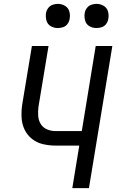

<svg xmlns="http://www.w3.org/2000/svg" viewBox="-20 -973 616 993"><path d="M354 0H440L561 -735H475L403 -295H268Q244 -295 223 -304Q202 -313 190.5 -332Q179 -351 177.5 -374Q176 -397 179 -421L231 -735H145L95 -433Q90 -400 91.5 -366.5Q93 -333 106.5 -304Q120 -275 145 -255Q170 -235 202 -227.5Q234 -220 268 -220H390ZM479 -828Q493 -828 506.5 -832.5Q520 -837 529 -849Q538 -861 540 -875Q544 -895 538.5 -914Q533 -933 516 -943Q499 -953 479 -953Q465 -953 451.5 -948Q438 -943 429 -931Q420 -919 418 -905Q415 -885 420.5 -866Q426 -847 442.5 -837.5Q459 -828 479 -828ZM279 -828Q293 -828 306.5 -832.5Q320 -837 329 -849Q338 -861 340 -875Q344 -895 338.5 -914Q333 -933 316 -943Q299 -953 279 -953Q265 -953 251.5 -948Q238 -943 229 -931Q220 -919 218 -905Q215 -885 220.5 -866Q226 -847 242.5 -837.5Q259 -828 279 -828Z"/></svg>

Font: Iosevka Sparkle
Style: Italic
Weight: 400
Italic angle: -9°
Designer: Belleve Invis
Foundry: Belleve Invis
Version: Version 4.5.0; ttfautohint (v1.8.3)